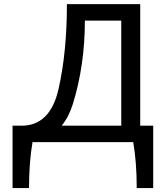

<svg xmlns="http://www.w3.org/2000/svg" viewBox="-20 -696 794 940"><path d="M281.7 -80.6H573.7V-595.2H395.5Q395.5 -377 336.9 -187.5Q316.9 -123 281.7 -80.6ZM85.4 -80.6Q226.1 -80.6 266.8 -261Q307.6 -441.4 307.6 -675.8H666.5V-80.6H730V224.6H649.4Q649.4 99.1 632.3 0H139.2Q122.1 99.1 122.1 224.6H41.5V-80.6Z"/></svg>

Font: Cadman
Style: Regular
Weight: 400
Designer: Paul James MIller
Foundry: High-Logic / Made with FontCreator
Version: Version 2.114;March 28, 2021;FontCreator 13.0.0.2683 64-bit